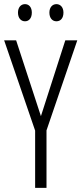

<svg xmlns="http://www.w3.org/2000/svg" viewBox="-20 -909 394 929"><path d="M67 -848C67 -822 81 -806 101 -806C120 -806 134 -821 134 -848C134 -874 120 -889 101 -889C81 -889 67 -873 67 -848ZM219 -848C219 -822 233 -806 253 -806C273 -806 287 -821 287 -848C287 -874 272 -889 253 -889C234 -889 219 -874 219 -848ZM178 -347 58 -714H0L150 -277V0H205V-278L354 -714H296Z"/></svg>

Font: Noto Sans Gujarati UI ExtraCondensed Light
Style: Regular
Weight: 300
Width: 2
Designer: Jelle Bosma - Monotype Design Team, Universal Thirst
Foundry: Monotype Imaging Inc.
Version: Version 2.106